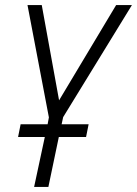

<svg xmlns="http://www.w3.org/2000/svg" viewBox="-20 -734 538 754"><path d="M170 0 211 -196H318L328 -246H222L228 -274L498 -714H436L212 -340L144 -714H88L172 -273L167 -246H61L51 -196H156L114 0Z"/></svg>

Font: Noto Sans UI SemiCondensed Light
Style: Italic
Weight: 300
Width: 4
Designer: Monotype Design Team
Foundry: Monotype Imaging Inc.
Version: 1.001